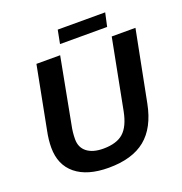

<svg xmlns="http://www.w3.org/2000/svg" viewBox="-147 -957 1037 1095"><g transform="rotate(-20 371.5 -410.0)"><path d="M336 -103Q417 -103 458.5 -140Q500 -177 517 -264L599 -688H743L659 -259Q632 -121 551.5 -55.5Q471 10 328 10Q199 10 128.5 -47.5Q58 -105 58 -210Q58 -257 69 -310L142 -688H286L211 -292Q202 -250 202 -208Q202 -158 237.5 -130.5Q273 -103 336 -103ZM611 -830 593 -748H307L323 -830Z"/></g></svg>

Font: Libra Sans
Style: Bold Italic
Weight: 700
Italic angle: -12°
Foundry: Context Ltd
Version: Version 1.002